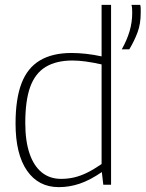

<svg xmlns="http://www.w3.org/2000/svg" viewBox="-20 -760 600 790"><path d="M405 0 399 -52Q351 -19 308.5 -4.5Q266 10 222 10Q138 10 91 -58Q44 -126 44 -252Q44 -353 68.5 -417Q93 -481 144.5 -511.5Q196 -542 274 -542Q303 -542 334.5 -538.5Q366 -535 398 -528V-740H437V0ZM398 -85V-495Q362 -503 332.5 -507Q303 -511 278 -511Q212 -511 168.5 -485Q125 -459 104.5 -403Q84 -347 84 -254Q84 -180 101.5 -128.5Q119 -77 152 -50.5Q185 -24 231 -24Q259 -24 285 -30Q311 -36 338.5 -49.5Q366 -63 398 -85ZM481 -557Q502 -594 513 -631Q524 -668 524 -707Q524 -716 523.5 -724.5Q523 -733 521 -740H557Q559 -732 559 -724Q559 -716 559 -707Q559 -662 546 -627Q533 -592 512 -557Z"/></svg>

Font: Georama ExtraCondensed Thin ExtraLight
Style: Regular
Weight: 250
Version: Version 1.001